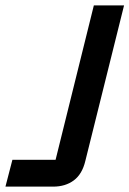

<svg xmlns="http://www.w3.org/2000/svg" viewBox="-57 -695 482 715"><path d="M-36.7 0 -10.8 -100H150L292.5 -675H405L260.8 -95.8Q249.2 -46.7 217.9 -23.3Q186.7 0 140.8 0Z"/></svg>

Font: Funnel Sans Medium
Style: Italic
Weight: 500
Italic angle: -14.036°
Version: Version 1.000; Beta; Release 5; Build 24; ttfautohint (v1.8.